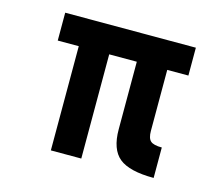

<svg xmlns="http://www.w3.org/2000/svg" viewBox="-79 -615 835 719"><g transform="rotate(15 338.5 -256.0)"><path d="M172 0H290V-404H397V-142Q397 -64.5 436.5 -32.2Q476 0 570.5 0V-118Q538.5 -118 526.8 -128.5Q515 -139 515 -167.5V-404H597V-512H90.5V-404H172Z"/></g></svg>

Font: Spartan
Style: Bold
Weight: 700
Designer: Matt Bailey, Mirko Velimirovic
Foundry: Matt Bailey
Version: Version 1.003; ttfautohint (v1.8.3)